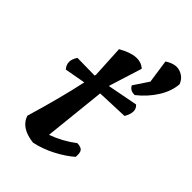

<svg xmlns="http://www.w3.org/2000/svg" viewBox="-249 -957 1059 1059"><g transform="rotate(45 280.5 -428.0)"><path d="M293 -517 470 -551Q505 -522 470 -461L289 -454H287Q279 -372 249 -93Q327 -121 392 -171Q423 -170 432.5 -156.5Q442 -143 439 -111Q398 -75 338.5 -44Q279 -13 217 0Q113 -12 90 -83Q151 -288 182 -435L60 -413Q25 -453 60 -504L196 -502L198 -512L188 -700Q298 -763 353 -712L293 -521ZM437 -696 417 -833Q467 -866 507 -852Q547 -838 561 -799Q557 -742 521 -684.5Q485 -627 428 -582Q391 -582 379 -609Z"/></g></svg>

Font: Tillana SemiBold
Style: Regular
Weight: 600
Designer: Lipi Raval (Devanagari, Latin), Jonny Pinhorn (Latin)
Foundry: Indian Type Foundry
Version: Version 2.003;PS 1.0;hotconv 1.0.79;makeotf.lib2.5.61930; tt